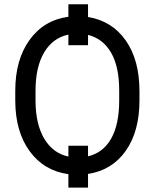

<svg xmlns="http://www.w3.org/2000/svg" viewBox="-20 -795 720 884"><path d="M622.1 -332.5V-375Q622.1 -519 558.8 -608.9Q495.6 -698.7 385.3 -716.8V-775.4H294.9V-717.8Q182.1 -702.6 116.2 -611.3Q50.3 -520 50.3 -377.4V-330.6Q50.8 -188.5 116.9 -98.4Q183.1 -8.3 294.9 6.8V68.8H385.3V5.9Q496.1 -11.2 559.1 -100.8Q622.1 -190.4 622.1 -332.5ZM528.8 -378.4V-332.5Q528.8 -222.2 491.9 -157Q455.1 -91.8 385.3 -75.2V-124H294.9V-74.2Q223.6 -89.4 183.6 -156.7Q143.6 -224.1 143.6 -332.5V-377.9Q143.6 -486.8 183.3 -553.7Q223.1 -620.6 294.9 -635.7V-586.9H385.3V-634.3Q454.1 -617.2 491.5 -552.5Q528.8 -487.8 528.8 -378.4Z"/></svg>

Font: FAU Chimera
Style: Regular
Weight: 400
Version: Version 1.002;hotconv 1.0.117;makeotfexe 2.5.65602